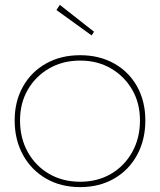

<svg xmlns="http://www.w3.org/2000/svg" viewBox="-20 -756 655 786"><path d="M40 -263Q40 -341 74 -401.5Q108 -462 168.5 -496Q229 -530 308 -530Q387 -530 447.5 -496Q508 -462 541.5 -401.5Q575 -341 575 -263Q575 -184 541.5 -122Q508 -60 447.5 -25Q387 10 308 10Q229 10 168.5 -25Q108 -60 74 -122Q40 -184 40 -263ZM553 -263Q553 -334 521 -389Q489 -444 434 -476Q379 -508 308 -508Q237 -508 181.5 -476Q126 -444 94 -389Q62 -334 62 -263Q62 -190 94 -133Q126 -76 181.5 -44Q237 -12 308 -12Q379 -12 434 -44Q489 -76 521 -133Q553 -190 553 -263ZM355 -611 211 -715 225 -736 365 -626Z"/></svg>

Font: Mach Thin
Style: Regular
Weight: 250
Version: Version 1.002